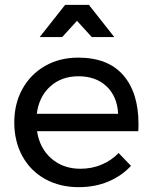

<svg xmlns="http://www.w3.org/2000/svg" viewBox="-20 -770 628 793"><path d="M552 -258Q552 -238 551 -228H133Q144 -157 192.5 -115Q241 -73 312 -73Q359 -73 399.5 -90Q440 -107 470 -138L521 -85Q482 -43 427 -20Q372 3 305 3Q227 3 166.5 -30.5Q106 -64 72.5 -125Q39 -186 39 -264Q39 -342 72.5 -402.5Q106 -463 166 -497.5Q226 -532 303 -532Q426 -532 489 -459.5Q552 -387 552 -258ZM468 -300Q464 -372 420 -413.5Q376 -455 304 -455Q234 -455 187.5 -413Q141 -371 132 -300ZM452 -617H359L298 -684L237 -617H144L249 -750H347Z"/></svg>

Font: Gontserrat
Style: Regular
Weight: 400
Designer: Julieta Ulanovsky
Foundry: Julieta Ulanovsky
Version: Version 6.001